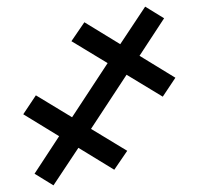

<svg xmlns="http://www.w3.org/2000/svg" viewBox="-20 -549 598 578"><path d="M158 -139 50 -205 88 -262 197 -196 304 -359 195 -425 234 -482 342 -416 417 -529 474 -494 400 -381 508 -315 470 -258 361 -324 254 -161 363 -95 324 -38 216 -104 141 9 84 -26Z"/></svg>

Font: Fixel Italic Variable 20240409 Display Thin
Style: Italic
Weight: 100
Italic angle: -10°
Designer: AlfaBravo + MacPaw
Foundry: Kyrylo Tkachov, Marchela Mozhyna, Serhii Makarenko, Maria Weinstein, Zakhar Kryvoshyya
Version: Version 1.211;Glyphs 3.2 (3225)